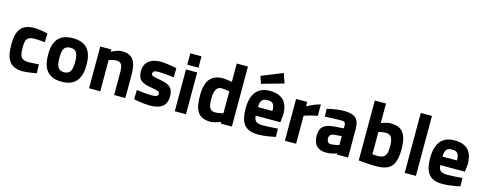

<svg xmlns="http://www.w3.org/2000/svg" viewBox="-29 -1479 5583 2218"><g transform="rotate(15 2762.0 -370.5)"><path d="M249 -510C100 -510 38 -434 38 -257C38 -69 97 9 246 9C302 9 409 -11 409 -11L405 -118C405 -118 327 -110 289 -110C193 -110 174 -145 174 -257C174 -357 192 -390 288 -390C326 -390 405 -382 405 -382L409 -488C409 -488 307 -510 249 -510Z M709 -104C635 -104 615 -156 615 -253C615 -350 635 -397 709 -397C783 -397 803 -350 803 -253C803 -156 783 -104 709 -104ZM709 -511C535 -511 479 -407 479 -253C479 -99 535 9 709 9C883 9 939 -99 939 -253C939 -407 883 -511 709 -511Z M1171 -374C1171 -374 1215 -392 1262 -392C1327 -392 1337 -343 1337 -267V0H1471V-271C1471 -424 1435 -512 1295 -512C1238 -512 1170 -472 1170 -472V-500H1037V0H1171Z M1951 -486C1951 -486 1829 -511 1757 -511C1652 -511 1564 -464 1564 -348C1564 -238 1621 -212 1729 -194C1821 -179 1832 -169 1832 -147C1832 -121 1815 -108 1751 -108C1700 -108 1576 -124 1576 -124L1572 -12C1572 -12 1690 11 1764 11C1889 11 1965 -33 1965 -150C1965 -251 1924 -285 1808 -306C1716 -323 1697 -328 1697 -351C1697 -378 1709 -391 1767 -391C1825 -391 1949 -375 1949 -375L1951 -486Z M2196 -557V-693H2062V-557ZM2196 0V-500H2062V0Z M2514 -108C2451 -108 2432 -150 2432 -252C2432 -353 2463 -396 2513 -396C2556 -396 2611 -386 2611 -386V-123C2611 -123 2561 -108 2514 -108ZM2611 -718V-498C2611 -498 2540 -512 2503 -512C2367 -512 2296 -435 2296 -252C2296 -76 2340 11 2491 11C2542 11 2612 -21 2612 -21V0H2745V-718Z M2942 -564 3204 -638 3164 -753 2912 -651ZM2978 -295C2979 -371 3001 -402 3065 -402C3128 -402 3151 -376 3151 -295H2978ZM3080 -106C3008 -106 2980 -133 2979 -193H3273L3283 -286C3283 -437 3212 -512 3065 -512C2919 -512 2844 -421 2844 -243C2844 -63 2908 11 3059 11C3152 11 3267 -16 3267 -16L3265 -115C3265 -115 3162 -106 3080 -106Z M3513 0V-335C3513 -335 3584 -360 3672 -377V-512C3596 -497 3512 -447 3512 -447V-500H3379V0Z M4000 -115C4000 -115 3945 -99 3902 -99C3866 -99 3853 -123 3853 -158C3853 -194 3874 -211 3909 -214L4000 -222ZM4134 -346C4134 -463 4082 -510 3952 -510C3856 -510 3749 -481 3749 -481L3753 -388C3753 -388 3875 -396 3941 -396C3981 -396 4000 -389 4000 -346V-315L3893 -307C3783 -299 3718 -267 3718 -154C3718 -48 3768 9 3873 9C3948 9 4000 -16 4000 -16C4000 -15 4000 -2 4000 -2H4134V-346Z M4457 -107C4442 -107 4396 -111 4396 -111V-378C4396 -378 4446 -391 4486 -391C4538 -391 4570 -357 4570 -256C4570 -148 4549 -107 4457 -107ZM4504 -511C4460 -511 4396 -484 4396 -484V-718H4262V-1C4262 -1 4409 12 4457 12C4633 12 4706 -41 4706 -256C4706 -448 4640 -511 4504 -511Z M4946 0V-717H4812V0Z M5185 -295C5186 -371 5208 -402 5272 -402C5335 -402 5358 -376 5358 -295H5185ZM5287 -106C5215 -106 5187 -133 5186 -193H5480L5490 -286C5490 -437 5419 -512 5272 -512C5126 -512 5051 -421 5051 -243C5051 -63 5115 11 5266 11C5359 11 5474 -16 5474 -16L5472 -115C5472 -115 5369 -106 5287 -106Z"/></g></svg>

Font: RazerF5
Style: Bold
Weight: 700
Foundry: Razer Inc.
Version: Version 2